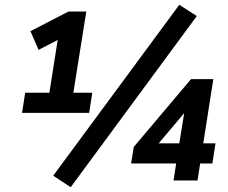

<svg xmlns="http://www.w3.org/2000/svg" viewBox="-20 -753 951 801"><path d="M72 -282 85 -366H186L226 -620L284 -619L141 -545L107 -623L266 -705H340L286 -366H365L352 -282ZM275 28 202 -20 728 -733 801 -686ZM704 0 715 -71H527L538 -140L777 -423H870L828 -155H879L866 -71H815L804 0ZM728 -155 755 -322H783L625 -135L624 -155Z"/></svg>

Font: Nunito Sans 12pt ExtraLight
Style: Italic
Weight: 200
Italic angle: -9°
Designer: Vernon Adams
Foundry: Vernon Adams
Version: Version 3.101;gftools[0.9.27]